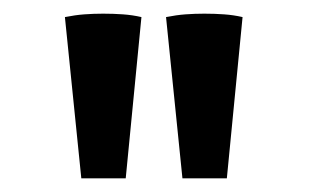

<svg xmlns="http://www.w3.org/2000/svg" viewBox="-20 -703 466 281"><path d="M99 -442 75 -678Q90 -681 103.5 -682Q117 -683 131 -683Q146 -683 160 -682Q174 -681 187 -678L164 -442ZM247 -442 223 -678Q238 -681 251.5 -682Q265 -683 279 -683Q294 -683 308 -682Q322 -681 335 -678L312 -442Z"/></svg>

Font: Piazzolla Thin
Style: Bold
Weight: 700
Version: Version 2.005